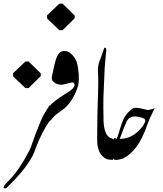

<svg xmlns="http://www.w3.org/2000/svg" viewBox="-70 -876 892 1052"><path d="M69.3 -539.1H86.9L153.3 -474.1V-459.5L86.9 -393.6H69.3L2.4 -457L1.5 -474.6Z M203.1 0ZM203.6 -214.8Q0 0 203.6 -214.8ZM201.7 -298.8Q169.4 -251.5 154.3 -215.3Q119.6 -131.8 106.9 -91.8Q100.6 -70.3 92.3 -54.2Q35.6 55.7 -20 111.8Q-26.9 118.7 -34.7 126.5Q-60.5 155.3 -43.5 156.2Q-36.6 156.7 -32.7 151.9Q-28.3 147.9 -26.9 146Q-22 142.1 -18.6 138.2Q-2.4 123 4.9 114.7Q102.1 11.2 123.5 -58.1Q159.7 -156.2 203.6 -214.8L237.3 -266.1ZM208 2.4ZM210 0Z M255.4 -856H272.9L339.4 -791V-776.4L272.9 -710.4H255.4L188.5 -773.9L187.5 -791.5Z M206.5 -214.8Q225.6 -238.3 235.4 -247.1Q243.7 -253.4 270 -272.5Q324.7 -311 353.5 -392.6Q368.2 -433.1 357.9 -501Q356 -514.2 354.5 -521Q352.1 -531.7 349.6 -538.6Q345.7 -548.8 340.3 -557.1Q325.7 -578.1 310.5 -588.4Q294.4 -599.1 273.9 -595.7Q256.3 -592.8 243.7 -568.8Q241.2 -563.5 239.3 -558.1Q236.8 -551.8 235.4 -546.9Q234.4 -542 231.9 -535.2Q230 -528.3 229 -523.9Q228 -519 226.1 -511.7Q224.6 -503.9 223.6 -500.5Q223.1 -496.6 221.2 -488.3Q219.7 -480 218.8 -477.1Q218.8 -475.1 216.8 -468.3Q215.3 -460.4 214.4 -457Q213.9 -453.1 213.9 -447.8Q213.9 -441.9 215.3 -438Q218.3 -429.2 231.9 -420.9Q240.7 -415 255.9 -412.6Q266.6 -410.6 276.9 -412.6Q285.2 -414.1 300.3 -418.5Q315.4 -422.9 322.8 -424.3Q330.1 -425.8 335 -420.4Q339.8 -415 338.4 -408.2Q337.4 -404.3 335.4 -400.9Q333.5 -397 332 -394.5Q330.1 -391.6 326.2 -388.7Q322.3 -384.8 320.3 -383.3Q318.4 -381.3 313.5 -377.9Q308.6 -374.5 307.1 -373.5Q305.7 -372.6 300.3 -369.1Q294.4 -365.7 293.9 -365.7Q222.2 -319.8 204.6 -298.8Q194.8 -272.9 185.1 -247.1Z M549.3 -0.5Q536.1 0.5 516.6 -3.4Q461.9 -27.3 462.4 -112.3Q462.9 -122.6 462.9 -175.8Q463.4 -251.5 465.3 -306.6Q468.3 -384.8 468.3 -423.8Q468.3 -462.9 466.8 -481Q464.4 -511.2 475.3 -541.3Q486.3 -571.3 488.3 -575.7Q494.6 -593.3 498.3 -605.5Q502 -617.7 507.6 -614.5Q513.2 -611.3 512 -600.1Q510.7 -588.9 510.5 -582.8Q510.3 -576.7 507.1 -545.9Q503.9 -515.1 503.4 -501.2Q502.9 -487.3 500 -421.9Q495.1 -325.2 496.1 -290Q497.1 -254.9 497.1 -239.7Q495.1 -142.1 532.2 -121.6Q534.7 -121.6 546.4 -115.7Q548.3 -114.7 549.8 -114.3L580.6 -65.9Z M556.2 -0.5 524.4 -62 557.1 -120.1Q563 -117.2 569.8 -115.2Q582.5 -149.9 587.9 -171.4Q604.5 -231.9 632.8 -260.7Q650.9 -278.8 659.2 -282.2Q668 -286.1 680.2 -285.2Q692.4 -284.2 700.7 -282.2Q715.3 -278.8 721.2 -277.3Q731.9 -274.9 740.2 -273.4Q745.1 -272.9 754.4 -275.9Q758.8 -277.8 760.3 -276.9Q771 -280.3 778.3 -283.7Q773.4 -273.9 768.1 -264.2Q766.6 -260.3 765.1 -256.8Q751.5 -231.4 740.2 -200.7Q737.8 -193.4 735.8 -189.9Q687 -45.9 602.1 -7.3Q596.2 -5.4 589.8 -3.4Q571.8 1.5 556.2 -0.5ZM585.9 -115.2Q657.2 -113.8 710.4 -182.6Q711.4 -185.1 713.4 -187Q713.9 -188.5 716.3 -191.9Q718.8 -195.3 720.2 -198.2Q721.7 -200.2 723.1 -204.1Q731 -218.3 719.7 -226.1Q697.3 -236.3 668.9 -238.3Q640.6 -238.3 625 -213.4Q610.8 -181.6 585.9 -115.2Z"/></svg>

Font: Dehalvi Khush Khat
Style: Regular
Weight: 400
Version: Version 002.500